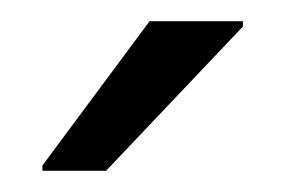

<svg xmlns="http://www.w3.org/2000/svg" viewBox="-20 -755 269 181"><path d="M20 -599V-594H80L209 -730V-735H121Z"/></svg>

Font: Saira UNSAM
Style: Regular
Weight: 400
Designer: Hector Gatti with collaboration of the Omnibus-Type team
Foundry: Omnibus-Type
Version: Version 0.072;PS 000.072;hotconv 1.0.88;makeotf.lib2.5.64775